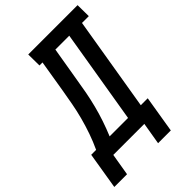

<svg xmlns="http://www.w3.org/2000/svg" viewBox="-302 -840 1076 1076"><g transform="rotate(-45 236.0 -302.0)"><path d="M396 131H295L317 0H71L49 131H-52L-16 -88H23Q44 -133 60 -179Q76 -225 88.5 -272Q101 -319 109.5 -365.5Q118 -412 126 -459L157 -647H133L132 -735H523L524 -647H470L377 -88H432ZM130 -88H276L369 -647H259L225 -445Q218 -400 209.5 -355Q201 -310 189.5 -265Q178 -220 163 -175.5Q148 -131 130 -88Z"/></g></svg>

Font: Iosevka Curly Slab Semibold
Style: Italic
Weight: 600
Italic angle: -9°
Monospace: yes
Designer: Belleve Invis
Foundry: Belleve Invis
Version: Version 22.1.2; ttfautohint (v1.8.4)